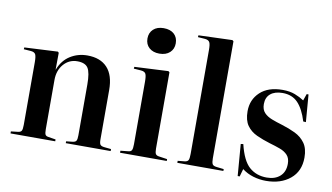

<svg xmlns="http://www.w3.org/2000/svg" viewBox="-77 -940 1954 1129"><g transform="rotate(10 899.5 -376.0)"><path d="M37 0V-12L80 -17Q95 -19 100 -28Q105 -37 105 -63V-437Q105 -470 99 -483Q93 -496 71 -498L28 -501L29 -512L228 -522L234 -516L233 -416H234Q256 -473 301.5 -501.5Q347 -530 403 -530Q481 -530 522.5 -485Q564 -440 564 -352V-58Q564 -34 570 -26Q576 -18 595 -16L635 -12V0H367V-11L404 -15Q422 -17 427 -26Q432 -35 432 -58V-361Q432 -433 415 -459.5Q398 -486 351 -486Q302 -486 269.5 -449Q237 -412 237 -354V-61Q237 -37 241.5 -28.5Q246 -20 261 -18L304 -11V0Z M817 -614Q779 -614 756 -634.5Q733 -655 733 -690Q733 -724 755.5 -745Q778 -766 817 -766Q857 -766 879.5 -745.5Q902 -725 902 -690Q902 -656 879 -635Q856 -614 817 -614ZM691 0V-12L738 -17Q753 -18 758 -28Q763 -38 763 -63V-437Q763 -470 757 -483Q751 -496 728 -498L685 -501L686 -512L888 -522L895 -516V-61Q895 -37 900.5 -28.5Q906 -20 922 -18L970 -11V0Z M1033 0V-12L1073 -16Q1091 -18 1096 -28Q1101 -38 1101 -65V-687Q1101 -719 1094.5 -731.5Q1088 -744 1067 -746L1024 -749L1025 -760L1227 -767L1234 -761V-62Q1234 -38 1239.5 -28Q1245 -18 1265 -16L1308 -11V0Z M1396 15 1381 -174 1396 -176Q1419 -80 1461 -43Q1503 -6 1565 -6Q1615 -6 1644.5 -32.5Q1674 -59 1674 -107Q1674 -140 1657 -158.5Q1640 -177 1611.5 -187.5Q1583 -198 1548 -208Q1505 -221 1468 -238Q1431 -255 1409 -286Q1387 -317 1387 -371Q1387 -440 1435 -485Q1483 -530 1569 -530Q1612 -530 1643 -518Q1674 -506 1698 -490L1712 -530H1723L1736 -367L1720 -368Q1698 -440 1663.5 -476Q1629 -512 1572 -512Q1526 -512 1500 -490.5Q1474 -469 1474 -429Q1474 -396 1491.5 -377.5Q1509 -359 1537.5 -348Q1566 -337 1600 -327Q1643 -314 1680.5 -296Q1718 -278 1741 -246Q1764 -214 1764 -160Q1764 -78 1708 -32Q1652 14 1564 14Q1525 14 1488 3Q1451 -8 1421 -31L1408 15Z"/></g></svg>

Font: Literata 72pt SemiBold
Style: Regular
Weight: 600
Designer: Latin by Veronika Burian and Jose Scaglione. Greek by Irene Vlachou. Cyrillic by Vera Evstafieva.
Foundry: TypeTogether
Version: Version 3.002